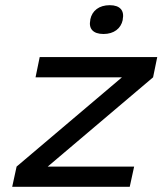

<svg xmlns="http://www.w3.org/2000/svg" viewBox="-20 -720 626 740"><path d="M133 -500 117 -422H450L44 -78L27 0H480L497 -78H164L570 -422L586 -500ZM328 -643C321 -610 338 -589 379 -589C419 -589 446 -610 453 -643V-645C460 -679 443 -700 403 -700C362 -700 335 -679 328 -645Z"/></svg>

Font: LT Wave
Style: Italic
Weight: 400
Designer: Daniel Lyons
Version: Version 2.5 (Glyphs App)